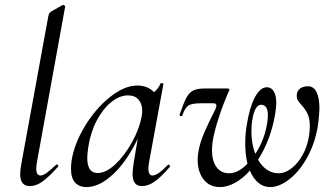

<svg xmlns="http://www.w3.org/2000/svg" viewBox="-20 -746 1348 779"><path d="M215 -69Q179 -29 153 -10Q127 9 101 9Q62 9 62 -39Q62 -59 68 -89L176 -680Q178 -689 180.5 -693Q183 -697 191 -701L233 -725Q234 -726 236 -726Q240 -726 243 -722.5Q246 -719 244 -717L130 -89Q127 -73 127 -62Q127 -34 145 -34Q155 -34 170 -45Q185 -56 207 -77Q209 -79 210 -79Q213 -79 215.5 -75.5Q218 -72 215 -69Z M643 -405 585 -89Q582 -74 582 -62Q582 -34 599 -34Q620 -34 661 -77Q662 -78 664 -78Q667 -78 669 -74.5Q671 -71 669 -69Q636 -30 609 -10.5Q582 9 557 9Q537 9 527.5 -3Q518 -15 518 -41Q518 -57 523 -89L539 -184Q496 -93 440 -40Q384 13 331 13Q301 13 284.5 -5.5Q268 -24 268 -62Q268 -71 270 -91Q280 -160 323.5 -232.5Q367 -305 426 -352Q485 -399 537 -399Q579 -399 605 -372Q624 -388 631 -407Q633 -409 635 -409Q638 -409 641 -407.5Q644 -406 643 -405ZM376 -44Q410 -44 447.5 -79Q485 -114 514.5 -167Q544 -220 554 -269Q557 -283 557 -296Q557 -325 542 -342Q527 -359 499 -359Q465 -359 431 -331.5Q397 -304 372 -256Q347 -208 338 -148Q334 -116 334 -106Q334 -44 376 -44Z M873 13Q830 13 806 -18Q782 -49 782 -98Q782 -114 785 -130Q791 -167 808.5 -207.5Q826 -248 853 -301Q858 -311 858 -318Q858 -327 845 -327H795Q758 -327 744 -317.5Q730 -308 720 -278Q719 -275 714 -275Q711 -275 709.5 -277Q708 -279 709 -282Q725 -328 736 -349Q747 -370 763.5 -378.5Q780 -387 810 -387H900Q911 -387 911 -383Q911 -381 908 -375Q884 -320 866 -264Q848 -208 842 -167Q840 -145 840 -137Q840 -93 858.5 -68Q877 -43 909 -43Q947 -43 984 -82Q975 -120 975 -164Q975 -205 982 -243Q993 -312 1014.5 -352Q1036 -392 1063 -392Q1081 -392 1091 -375Q1101 -358 1101 -328Q1101 -317 1097 -287Q1080 -181 1027 -98Q1059 -43 1111 -43Q1136 -43 1161.5 -62Q1187 -81 1207 -116Q1227 -151 1234 -196Q1237 -217 1237 -233Q1237 -263 1229 -281.5Q1221 -300 1205 -318Q1194 -330 1189 -338Q1184 -346 1184 -357Q1184 -377 1197 -386.5Q1210 -396 1229 -396Q1253 -396 1264.5 -372Q1276 -348 1276 -306Q1276 -291 1272 -253Q1263 -178 1231.5 -117Q1200 -56 1157.5 -21.5Q1115 13 1076 13Q1049 13 1028 -4.5Q1007 -22 994 -54Q966 -22 934 -4.5Q902 13 873 13ZM1016 -122Q1055 -181 1065 -253Q1067 -271 1067 -278Q1067 -299 1060 -310Q1053 -321 1040 -321Q1026 -321 1017 -304.5Q1008 -288 1004 -261Q1000 -240 1000 -212Q1000 -161 1016 -122Z"/></svg>

Font: CormorantInfant-MediumItalic
Style: Italic
Weight: 500
Italic angle: -10°
Designer: Christian Thalmann (Catharsis Fonts)
Foundry: Catharsis Fonts
Version: Version 3.303